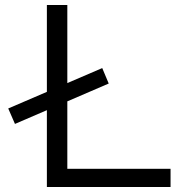

<svg xmlns="http://www.w3.org/2000/svg" viewBox="-20 -750 748 770"><path d="M40 -253 13 -315 390 -477 416 -415ZM168 0V-730H250V-73H664V0Z"/></svg>

Font: M PLUS 2
Style: Regular
Weight: 400
Designer: Coji Morishita
Foundry: UNDERFOREST DESIGN
Version: Version 1.001